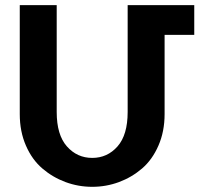

<svg xmlns="http://www.w3.org/2000/svg" viewBox="-20 -722 811 749"><path d="M57.1 -276.9V-702.1H201.2V-285.2Q201.2 -195.8 241 -150.9Q280.8 -106 339.8 -106Q398.9 -106 438.5 -150.9Q478 -195.8 478 -285.2V-702.1H737.8V-585.9H622.1V-276.9Q622.1 -209 598.1 -154.1Q574.2 -99.1 534.2 -64.7Q494.1 -30.3 444.1 -11.7Q394 6.8 339.8 6.8Q285.6 6.8 235.6 -11.7Q185.5 -30.3 145.3 -64.7Q105 -99.1 81.1 -154.1Q57.1 -209 57.1 -276.9Z"/></svg>

Font: LT Superior
Style: Bold
Weight: 400
Designer: Daniel Lyons
Foundry: LyonsType
Version: Version 1.000